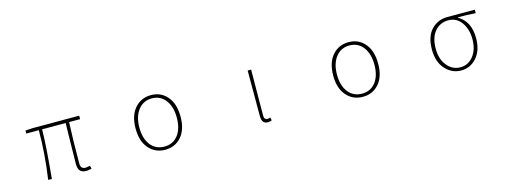

<svg xmlns="http://www.w3.org/2000/svg" viewBox="-11 -1202 5022 1877"><g transform="rotate(-15 2500.0 -263.5)"><path d="M701.2 12.7Q659.2 12.7 639.2 -9.3Q619.1 -31.2 619.1 -81.1Q619.1 -122.1 622.1 -282.2Q625 -442.4 626 -492.2H387.7Q387.7 -347.7 354.5 2L317.4 0Q354.5 -254.9 354.5 -492.2H227.5V-522.5L298.8 -527.3H772.5V-492.2H661.1Q652.3 -311.5 652.3 -75.2Q652.3 -19.5 703.1 -19.5Q707 -19.5 748 -26.4L754.9 3.9Q726.6 12.7 701.2 12.7Z M1272.5 -261.7Q1272.5 -392.6 1336.4 -466.3Q1400.4 -540 1501 -540Q1601.6 -540 1664.6 -466.3Q1727.5 -392.6 1727.5 -261.7Q1727.5 -132.8 1664.6 -60.1Q1601.6 12.7 1501 12.7Q1400.4 12.7 1336.4 -60.1Q1272.5 -132.8 1272.5 -261.7ZM1501 -19.5Q1587.9 -19.5 1638.7 -85Q1689.5 -150.4 1689.5 -261.7Q1689.5 -372.1 1638.7 -439.5Q1587.9 -506.8 1501 -506.8Q1414.1 -506.8 1362.3 -439.5Q1310.5 -372.1 1310.5 -261.7Q1310.5 -150.4 1361.8 -85Q1413.1 -19.5 1501 -19.5Z M2538.1 12.7Q2477.5 12.7 2477.5 -66.4V-527.3H2512.7Q2512.7 -472.7 2511.7 -378.4Q2510.7 -284.2 2510.3 -206.5Q2509.8 -128.9 2509.8 -58.6Q2509.8 -40 2518.6 -29.8Q2527.3 -19.5 2541 -19.5Q2549.8 -19.5 2572.3 -26.4L2579.1 3.9Q2561.5 12.7 2538.1 12.7Z M3272.5 -261.7Q3272.5 -392.6 3336.4 -466.3Q3400.4 -540 3501 -540Q3601.6 -540 3664.6 -466.3Q3727.5 -392.6 3727.5 -261.7Q3727.5 -132.8 3664.6 -60.1Q3601.6 12.7 3501 12.7Q3400.4 12.7 3336.4 -60.1Q3272.5 -132.8 3272.5 -261.7ZM3501 -19.5Q3587.9 -19.5 3638.7 -85Q3689.5 -150.4 3689.5 -261.7Q3689.5 -372.1 3638.7 -439.5Q3587.9 -506.8 3501 -506.8Q3414.1 -506.8 3362.3 -439.5Q3310.5 -372.1 3310.5 -261.7Q3310.5 -150.4 3361.8 -85Q3413.1 -19.5 3501 -19.5Z M4270.5 -256.8Q4270.5 -390.6 4335.9 -459Q4401.4 -527.3 4499 -527.3H4776.4V-492.2Q4685.5 -498 4596.7 -498V-494.1Q4716.8 -425.8 4716.8 -256.8Q4716.8 -131.8 4653.3 -59.6Q4589.8 12.7 4496.1 12.7Q4402.3 12.7 4336.4 -60.1Q4270.5 -132.8 4270.5 -256.8ZM4679.7 -256.8Q4679.7 -354.5 4630.9 -424.3Q4582 -494.1 4498 -494.1Q4415 -494.1 4361.8 -432.1Q4308.6 -370.1 4308.6 -256.8Q4308.6 -151.4 4362.3 -85.4Q4416 -19.5 4496.1 -19.5Q4576.2 -19.5 4627.9 -85Q4679.7 -150.4 4679.7 -256.8Z"/></g></svg>

Font: GenEi Gothic M ExtraLight
Style: Regular
Weight: 200
Designer: o_tamon (Modified); [Source Han Sans]
Ryoko NISHIZUKA  (kana & ideographs); Paul D. Hunt (Latin, Greek & Cyrillic); Wenl
Version: Version 1.1a;Original Version 1.004